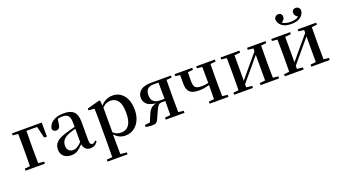

<svg xmlns="http://www.w3.org/2000/svg" viewBox="-76 -1547 4528 2548"><g transform="rotate(-20 2188.5 -273.0)"><path d="M40 -499V-526.9H460L461.9 -328.1H422.9L382.8 -493.2H231.9L230 -287.1V-231.9L231.9 -37.1L314 -28.8V0H40V-28.8L115.2 -37.1Q115.7 -64.9 116 -99.9Q116.2 -134.8 116.7 -169.7Q117.2 -204.6 117.2 -231.9V-287.1Q117.2 -317.9 116.7 -354.7Q116.2 -391.6 116 -427.2Q115.7 -462.9 115.2 -491.2Z M954.1 15.1Q910.6 15.1 886 -9.3Q861.3 -33.7 853 -77.1Q811 -31.2 773.7 -7.6Q736.3 16.1 680.2 16.1Q618.7 16.1 578.9 -19Q539.1 -54.2 539.1 -117.2Q539.1 -178.7 581.1 -219.5Q623 -260.3 731 -291Q758.3 -299.3 789.3 -307.6Q820.3 -315.9 851.1 -324.2V-372.1Q851.1 -453.1 825.9 -481.4Q800.8 -509.8 742.2 -509.8Q710 -509.8 677.2 -500L666 -428.2Q662.6 -392.1 646.2 -377Q629.9 -361.8 608.4 -361.8Q563 -361.8 554.2 -403.8Q565.4 -468.3 623 -505.6Q680.7 -543 777.3 -543Q871.6 -543 915.8 -499Q960 -455.1 960 -356V-100.1Q960 -60.1 969.7 -45.4Q979.5 -30.8 998 -30.8Q1010.3 -30.8 1020 -37.4Q1029.8 -43.9 1043 -61L1059.1 -45.9Q1025.9 15.1 954.1 15.1ZM851.1 -108.9V-296.9Q824.7 -290 800.3 -282.7Q775.9 -275.4 757.3 -268.1Q699.2 -245.6 672.1 -212.2Q645 -178.7 645 -132.8Q645 -86.4 668.9 -63.7Q692.9 -41 731 -41Q755.9 -41 783 -54.7Q810.1 -68.4 851.1 -108.9Z M1448.2 16.1Q1407.2 16.1 1368.2 -0.5Q1329.1 -17.1 1295.4 -57.1V19L1297.4 223.1L1386.2 231V258.8H1103.5V231L1182.6 224.1L1184.6 19V-298.8Q1184.6 -349.1 1183.8 -386.7Q1183.1 -424.3 1181.6 -460.9L1098.6 -466.8V-492.2L1275.4 -541L1288.6 -532.2L1294.4 -461.9Q1330.6 -504.9 1374.5 -523.9Q1418.5 -543 1466.3 -543Q1527.3 -543 1575.4 -510Q1623.5 -477.1 1651.4 -415.5Q1679.2 -354 1679.2 -268.1Q1679.2 -180.7 1648.9 -116.9Q1618.7 -53.2 1566.4 -18.6Q1514.2 16.1 1448.2 16.1ZM1297.4 -434.1V-85Q1324.2 -59.6 1351.3 -50.3Q1378.4 -41 1411.6 -41Q1453.1 -41 1486.3 -62.7Q1519.5 -84.5 1539.1 -133.8Q1558.6 -183.1 1558.6 -266.1Q1558.6 -382.8 1519.8 -435.3Q1481 -487.8 1416.5 -487.8Q1387.2 -487.8 1358.9 -477.1Q1330.6 -466.3 1297.4 -434.1Z M2020.5 0V-28.8L2097.7 -37.1L2099.6 -234.9H2055.7Q2016.6 -234.9 1999 -214.6Q1981.4 -194.3 1963.9 -153.8L1914.6 -45.9Q1901.9 -15.1 1884.3 -2.7Q1866.7 9.8 1821.8 9.8Q1801.3 9.8 1780 7.1Q1758.8 4.4 1735.8 0V-28.8L1808.6 -36.1L1853.5 -141.1Q1871.6 -185.1 1898.9 -211.7Q1926.3 -238.3 1973.6 -248Q1884.3 -258.3 1845.9 -294.2Q1807.6 -330.1 1807.6 -387.2Q1807.6 -449.2 1856.2 -488Q1904.8 -526.9 2009.8 -526.9H2284.7V-499L2210.4 -492.2L2208.5 -295.9V-231.9L2210.4 -37.1L2284.7 -28.8V0ZM2099.6 -266.1V-295.9L2097.7 -496.1H2028.8Q1914.6 -496.1 1914.6 -383.8Q1914.6 -266.1 2037.6 -266.1Z M2641.6 -499V-526.9H2905.8V-499L2830.6 -491.2L2828.6 -295.9V-231.9L2830.6 -37.1L2905.8 -28.8V0H2639.6V-28.8L2714.8 -37.1L2716.8 -234.9Q2681.6 -225.1 2647 -219Q2612.3 -212.9 2574.7 -212.9Q2507.8 -212.9 2470.2 -230Q2432.6 -247.1 2417.2 -282.7Q2401.9 -318.4 2401.9 -375V-491.2L2336.9 -499V-526.9H2585.9V-499L2511.7 -491.2L2509.8 -367.2Q2509.8 -302.7 2532.2 -278.3Q2554.7 -253.9 2616.7 -253.9Q2643.6 -253.9 2667.5 -256.3Q2691.4 -258.8 2716.8 -265.1V-295.9L2714.8 -491.2Z M3359.9 -499V-526.9H3620.6V-499L3545.9 -491.2L3543.9 -295.9V-231.9L3545.9 -37.1L3620.6 -28.8V0H3359.9V-28.8L3437 -38.1V-399.9L3314.9 -253.9L3169.9 -81.1V-38.1L3252 -28.8V0H2985.8V-28.8L3061 -37.1Q3061.5 -64.9 3061.8 -99.9Q3062 -134.8 3062.5 -169.7Q3063 -204.6 3063 -231.9V-295.9Q3063 -323.7 3062.5 -358.4Q3062 -393.1 3061.8 -428Q3061.5 -462.9 3061 -491.2L2985.8 -499V-526.9H3252V-499L3169.9 -490.2V-130.9L3286.6 -271L3437 -449.2V-490.2Z M4022.5 -623Q3934.1 -623 3888.2 -661.4Q3842.3 -699.7 3840.8 -757.8Q3857.4 -805.2 3900.4 -805.2Q3923.8 -805.2 3938.2 -791Q3952.6 -776.9 3952.6 -752.9Q3952.6 -709.5 3906.7 -684.1Q3929.7 -667.5 3958.5 -660.2Q3987.3 -652.8 4022.5 -652.8Q4058.6 -652.8 4087.4 -660.2Q4116.2 -667.5 4138.7 -684.1Q4117.7 -695.8 4105.2 -713.6Q4092.8 -731.4 4092.8 -752.9Q4092.8 -776.9 4107.7 -791Q4122.6 -805.2 4145.5 -805.2Q4190.9 -805.2 4204.6 -757.8Q4204.1 -698.7 4158 -660.9Q4111.8 -623 4022.5 -623ZM4075.7 -499V-526.9H4336.4V-499L4261.7 -491.2L4259.8 -295.9V-231.9L4261.7 -37.1L4336.4 -28.8V0H4075.7V-28.8L4152.8 -38.1V-399.9L4030.8 -253.9L3885.7 -81.1V-38.1L3967.8 -28.8V0H3701.7V-28.8L3776.9 -37.1Q3777.3 -64.9 3777.6 -99.9Q3777.8 -134.8 3778.3 -169.7Q3778.8 -204.6 3778.8 -231.9V-295.9Q3778.8 -323.7 3778.3 -358.4Q3777.8 -393.1 3777.6 -428Q3777.3 -462.9 3776.9 -491.2L3701.7 -499V-526.9H3967.8V-499L3885.7 -490.2V-130.9L4002.4 -271L4152.8 -449.2V-490.2Z"/></g></svg>

Font: Source Han Serif TW SemiBold
Style: Regular
Weight: 600
Designer: Ryoko NISHIZUKA Ë•øÂ°öÊ∂ºÂ≠ê (kana & ideographs); Frank Grie√ühammer (Latin, Greek & Cyrillic); Wenlong ZHANG Âº†ÊñáÈæô 
Foundry: Adobe
Version: Version 2.003;hotconv 1.1.1;makeotfexe 2.6.0